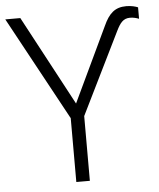

<svg xmlns="http://www.w3.org/2000/svg" viewBox="-52 -770 675 815"><g transform="rotate(-5 285.5 -362.5)"><path d="M297.9 0V-275.9L469.2 -624C484.9 -655.8 498.5 -674.8 527.8 -674.8C543 -674.8 555.7 -670.9 565.9 -667V-715.8C555.7 -720.2 537.6 -725.1 516.1 -725.1C467.8 -725.1 441.9 -700.7 418.9 -649.9L268.1 -332L64 -713.9H0L240.2 -272V0Z"/></g></svg>

Font: Noto Reveo Sans
Style: Regular
Weight: 300
Designer: Monotype Design Team
Foundry: Monotype Imaging Inc.
Version: Version 2.007